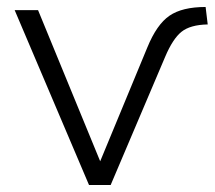

<svg xmlns="http://www.w3.org/2000/svg" viewBox="-20 -530 615 550"><path d="M235 0 22 -501H89L267 -68L402 -394Q429 -460 465.5 -485Q502 -510 569 -510L575 -460Q525 -459 500 -439Q475 -419 453 -367L297 0Z"/></svg>

Font: Winston Light
Style: Regular
Weight: 300
Designer: Original fonts by Vernon Adams / Changes by Cristiano Sobral
Foundry: Original fonts by Vernon Adams / Changes by Cristiano Sobral
Version: Version 2.503;July 17, 2020;FontCreator 13.0.0.2655 64-bit